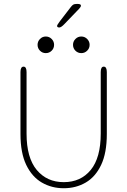

<svg xmlns="http://www.w3.org/2000/svg" viewBox="-20 -964 659 994"><path d="M310 10.5Q247.5 10.5 196.8 -18.8Q146 -48 116 -110Q86 -172 86 -270.5V-590.5Q86 -619 102 -619Q117.5 -619 117.5 -590.5V-272.5Q117.5 -147.5 170.2 -84.2Q223 -21 310 -21Q398 -21 449.8 -84.2Q501.5 -147.5 501.5 -272.5V-590.5Q501.5 -619 517 -619Q533 -619 533 -590.5V-270.5Q533 -172 503.5 -110Q474 -48 423.5 -18.8Q373 10.5 310 10.5ZM217 -689Q199.5 -689 187 -701.5Q174.5 -714 174.5 -732Q174.5 -749.5 187 -762.2Q199.5 -775 217 -775Q235 -775 247.5 -762.2Q260 -749.5 260 -732Q260 -714 247.5 -701.5Q235 -689 217 -689ZM401 -689Q383 -689 370.5 -701.5Q358 -714 358 -732Q358 -749.5 370.5 -762.2Q383 -775 401 -775Q418.5 -775 431.2 -762.2Q444 -749.5 444 -732Q444 -714 431.2 -701.5Q418.5 -689 401 -689ZM285.5 -821.5Q283.5 -821.5 279.5 -823.2Q275.5 -825 275.5 -829.5Q275.5 -835 290 -854L346.5 -927.5Q353.5 -936.5 359.2 -940Q365 -943.5 376 -943.5H384Q390 -943.5 394.5 -941.5Q399 -939.5 399 -935Q399 -928.5 390 -919L313.5 -839.5Q305.5 -831 298.5 -826.2Q291.5 -821.5 285.5 -821.5Z"/></svg>

Font: Sono Monospace ExtraLight
Style: Regular
Weight: 250
Version: Version 2.112